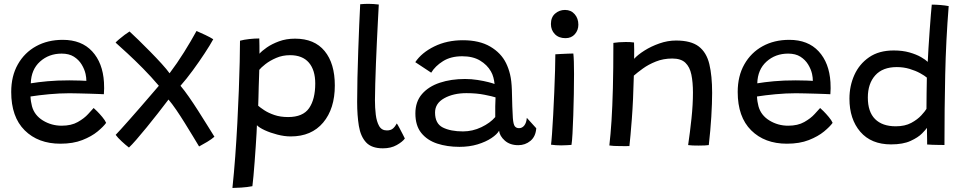

<svg xmlns="http://www.w3.org/2000/svg" viewBox="-20 -736 4903 976"><path d="M519.5 -111.5Q506 -92.5 475.8 -67.5Q445.5 -42.5 398.5 -24Q351.5 -5.5 287 -5.5Q174 -5.5 105.5 -73.5Q37 -141.5 37 -268.5Q37 -349.5 70.8 -409Q104.5 -468.5 163.5 -501Q222.5 -533.5 299 -533.5Q394.5 -533.5 448.5 -475Q502.5 -416.5 508.5 -318Q510.5 -286.5 508 -257Q501.5 -257.5 481.2 -258.2Q461 -259 434 -259.8Q407 -260.5 379.8 -261.2Q352.5 -262 333 -262Q282.5 -262 229.2 -257Q176 -252 135 -245.5Q135.5 -232.5 137.5 -220Q139.5 -207.5 142.5 -196Q155 -150 198.2 -123.5Q241.5 -97 293.5 -97Q342.5 -97 375.5 -115.8Q408.5 -134.5 428 -156.2Q447.5 -178 456 -187Q460.5 -183.5 473.5 -170.5Q486.5 -157.5 500.2 -141Q514 -124.5 519.5 -111.5ZM136.5 -312.5Q172.5 -318.5 221.2 -323Q270 -327.5 332 -327.5Q364.5 -327.5 387 -326.5Q409.5 -325.5 419 -325Q419 -341.5 415 -360Q409.5 -384.5 395 -408.2Q380.5 -432 355.8 -447.8Q331 -463.5 293.5 -463.5Q228.5 -463.5 183.5 -423Q138.5 -382.5 136.5 -312.5Z M635.5 14Q619 1.5 598.5 -17.5Q578 -36.5 568 -50.5Q575.5 -58 594.5 -79Q613.5 -100 639 -128.8Q664.5 -157.5 692 -189.2Q719.5 -221 744.5 -250Q769.5 -279 787.5 -300Q748.5 -346 707 -388Q665.5 -430 628.8 -463.8Q592 -497.5 567.5 -519.5Q572 -525 585.2 -536.2Q598.5 -547.5 613.5 -558.8Q628.5 -570 638.5 -576Q655.5 -560.5 683.8 -533Q712 -505.5 743.5 -473.5Q775 -441.5 801.8 -412Q828.5 -382.5 842 -363.5Q880.5 -414.5 915.5 -470.5Q950.5 -526.5 979 -578.5Q998 -570.5 1023.8 -558.2Q1049.5 -546 1064 -536.5Q1048 -507 1020.2 -464.8Q992.5 -422.5 960.2 -378.5Q928 -334.5 897.5 -300Q917 -277 940 -244Q963 -211 986.5 -174.2Q1010 -137.5 1031.5 -102.8Q1053 -68 1070 -41Q1056.5 -29 1033.8 -15.2Q1011 -1.5 992 8.5Q980 -11.5 960.8 -43.2Q941.5 -75 919.5 -110.5Q897.5 -146 875.8 -177.8Q854 -209.5 836.5 -230Q812 -197.5 783 -160.5Q754 -123.5 725.5 -88.5Q697 -53.5 673.2 -26.2Q649.5 1 635.5 14Z M1161.5 219.5Q1169.5 144 1175.8 59.2Q1182 -25.5 1186.5 -111.2Q1191 -197 1194 -276.2Q1197 -355.5 1198.5 -420.8Q1200 -486 1200 -529Q1220 -534.5 1247 -537.5Q1274 -540.5 1298 -540.5Q1298.5 -527.5 1298.8 -504.2Q1299 -481 1299 -463Q1311 -477 1336.5 -494.8Q1362 -512.5 1398.5 -526Q1435 -539.5 1480 -539.5Q1578.5 -539.5 1630.2 -476.5Q1682 -413.5 1682 -301.5Q1682 -183.5 1622.8 -113Q1563.5 -42.5 1458 -42.5Q1425.5 -42.5 1389.8 -51.8Q1354 -61 1325.5 -74.2Q1297 -87.5 1286 -99.5Q1286 -88.5 1284.2 -59.5Q1282.5 -30.5 1280 7.8Q1277.5 46 1274.5 85.5Q1271.5 125 1268.5 158.5Q1265.5 192 1263 210.5Q1237 215.5 1206.8 217.5Q1176.5 219.5 1161.5 219.5ZM1444.5 -141Q1520 -141 1551.2 -186.2Q1582.5 -231.5 1582.5 -311.5Q1582.5 -380 1550 -417.8Q1517.5 -455.5 1454.5 -455.5Q1416 -455.5 1383.8 -441.5Q1351.5 -427.5 1329 -409.8Q1306.5 -392 1298 -381Q1298 -372.5 1297 -349Q1296 -325.5 1295.2 -296Q1294.5 -266.5 1293.8 -239.8Q1293 -213 1292.5 -198.5Q1302.5 -189.5 1323.2 -175.8Q1344 -162 1374.5 -151.5Q1405 -141 1444.5 -141Z M2038 -32Q2026.5 -15.5 1997 1.2Q1967.5 18 1926.5 18Q1869 18 1841 -12.2Q1813 -42.5 1804.2 -95.8Q1795.5 -149 1795.5 -218Q1795.5 -272.5 1797 -340Q1798.5 -407.5 1801 -476.8Q1803.5 -546 1806 -608.2Q1808.5 -670.5 1811 -714.5Q1834 -716.5 1853 -716.5Q1866 -716.5 1879 -715.5Q1892 -714.5 1905.5 -713Q1903.5 -677 1901 -627.8Q1898.5 -578.5 1895.8 -523Q1893 -467.5 1891 -412.2Q1889 -357 1887.5 -308.8Q1886 -260.5 1886 -226.5Q1886 -188.5 1890.2 -153.2Q1894.5 -118 1907.2 -95.5Q1920 -73 1946.5 -73Q1966.5 -73 1977.8 -83Q1989 -93 1997 -108.5Q2001 -103.5 2010 -86.5Q2019 -69.5 2027.5 -53Q2036 -36.5 2038 -32Z M2315.5 10.5Q2253 10.5 2202.2 -6.2Q2151.5 -23 2121.5 -60.2Q2091.5 -97.5 2091.5 -159.5Q2091.5 -219 2125 -257.8Q2158.5 -296.5 2215.8 -315.5Q2273 -334.5 2344 -334.5Q2376.5 -334.5 2408 -329.5Q2439.5 -324.5 2462.8 -318.5Q2486 -312.5 2494 -309Q2492.5 -325.5 2488 -342.5Q2483.5 -359.5 2475.5 -373Q2456.5 -406.5 2420.2 -428.2Q2384 -450 2329.5 -450Q2271.5 -450 2231.8 -425Q2192 -400 2172 -366.5L2091 -420Q2123.5 -468.5 2187.8 -500Q2252 -531.5 2333 -531.5Q2417 -531.5 2472 -499.2Q2527 -467 2552.5 -415Q2565.5 -388.5 2573 -357Q2580.5 -325.5 2582 -279Q2583 -230 2584.2 -195.2Q2585.5 -160.5 2587 -136Q2589.5 -103.5 2597 -94Q2604.5 -84.5 2618.5 -84.5Q2634.5 -84.5 2645.2 -98.2Q2656 -112 2658 -137L2706 -84Q2703 -42 2676.5 -20Q2650 2 2614.5 2Q2572.5 2 2546.2 -21.2Q2520 -44.5 2517 -71.5Q2506.5 -53 2478 -34Q2449.5 -15 2407.8 -2.2Q2366 10.5 2315.5 10.5ZM2333.5 -68Q2382 -68 2427 -89.5Q2472 -111 2497.5 -141Q2497 -171.5 2497.5 -196Q2498 -220.5 2499 -241Q2484.5 -246 2443.5 -254.2Q2402.5 -262.5 2351 -262.5Q2284.5 -262.5 2238 -236.5Q2191.5 -210.5 2191.5 -164Q2191.5 -107.5 2231.2 -87.8Q2271 -68 2333.5 -68Z M2854.5 -542Q2820.5 -542 2800.5 -562.5Q2780.5 -583 2780.5 -614Q2780.5 -648.5 2802 -667Q2823.5 -685.5 2852 -685.5Q2882.5 -685.5 2901.2 -664Q2920 -642.5 2920 -610.5Q2920 -582.5 2902.2 -562.2Q2884.5 -542 2854.5 -542ZM2885 0.5Q2877.5 1 2862.8 2Q2848 3 2832.5 3Q2805 3 2781 -0.5Q2783 -13.5 2786 -54.2Q2789 -95 2792 -151Q2795 -207 2797.5 -266.5Q2800 -326 2801.5 -377.5Q2803 -429 2803 -460Q2810.5 -460.5 2828.8 -461.5Q2847 -462.5 2866 -463.2Q2885 -464 2894.5 -464Q2898 -432.5 2898 -360Q2898 -313.5 2897 -258.2Q2896 -203 2894.2 -150.2Q2892.5 -97.5 2890.2 -57Q2888 -16.5 2885 0.5Z M3179.5 6.5Q3170 6.5 3156.5 6.8Q3143 7 3129.5 6.5Q3116.5 6.5 3100.8 5.8Q3085 5 3077.5 3.5Q3084 -52 3088.5 -122Q3093 -192 3095.5 -288Q3098 -384 3098 -518Q3110 -520 3126.5 -521.2Q3143 -522.5 3161 -522.5Q3172 -522.5 3183.2 -522Q3194.5 -521.5 3203 -520Q3203.5 -512 3203.8 -484.8Q3204 -457.5 3203.5 -437Q3222 -457.5 3256 -479Q3290 -500.5 3332 -515.2Q3374 -530 3416.5 -530Q3492.5 -530 3532 -499.8Q3571.5 -469.5 3585.8 -410.2Q3600 -351 3600 -264Q3600 -212.5 3595.8 -142.5Q3591.5 -72.5 3583 1.5Q3567 4 3531.5 4Q3515.5 4 3501 3.5Q3486.5 3 3478 1.5Q3487.5 -62.5 3495 -133.5Q3502.5 -204.5 3502.5 -265.5Q3502.5 -317.5 3494.5 -356.5Q3486.5 -395.5 3464 -417Q3441.5 -438.5 3397.5 -438.5Q3352 -438.5 3314 -423.2Q3276 -408 3247.8 -387.5Q3219.5 -367 3202 -351.5Q3199 -225 3191.8 -130.8Q3184.5 -36.5 3179.5 6.5Z M4212.5 -111.5Q4199 -92.5 4168.8 -67.5Q4138.5 -42.5 4091.5 -24Q4044.5 -5.5 3980 -5.5Q3867 -5.5 3798.5 -73.5Q3730 -141.5 3730 -268.5Q3730 -349.5 3763.8 -409Q3797.5 -468.5 3856.5 -501Q3915.5 -533.5 3992 -533.5Q4087.5 -533.5 4141.5 -475Q4195.5 -416.5 4201.5 -318Q4203.5 -286.5 4201 -257Q4194.5 -257.5 4174.2 -258.2Q4154 -259 4127 -259.8Q4100 -260.5 4072.8 -261.2Q4045.5 -262 4026 -262Q3975.5 -262 3922.2 -257Q3869 -252 3828 -245.5Q3828.5 -232.5 3830.5 -220Q3832.5 -207.5 3835.5 -196Q3848 -150 3891.2 -123.5Q3934.5 -97 3986.5 -97Q4035.5 -97 4068.5 -115.8Q4101.5 -134.5 4121 -156.2Q4140.5 -178 4149 -187Q4153.5 -183.5 4166.5 -170.5Q4179.5 -157.5 4193.2 -141Q4207 -124.5 4212.5 -111.5ZM3829.5 -312.5Q3865.5 -318.5 3914.2 -323Q3963 -327.5 4025 -327.5Q4057.5 -327.5 4080 -326.5Q4102.5 -325.5 4112 -325Q4112 -341.5 4108 -360Q4102.5 -384.5 4088 -408.2Q4073.5 -432 4048.8 -447.8Q4024 -463.5 3986.5 -463.5Q3921.5 -463.5 3876.5 -423Q3831.5 -382.5 3829.5 -312.5Z M4693 -1.5Q4693 -10 4692.8 -27Q4692.5 -44 4692.2 -61Q4692 -78 4692 -86Q4687 -78 4667.2 -57.8Q4647.5 -37.5 4609 -19.8Q4570.5 -2 4509.5 -2Q4408.5 -2 4353.2 -66.2Q4298 -130.5 4298 -234.5Q4298 -299 4323 -354.8Q4348 -410.5 4398 -445Q4448 -479.5 4523 -479.5Q4568 -479.5 4603 -469.5Q4638 -459.5 4661.8 -445.8Q4685.5 -432 4696 -421.5Q4697 -448.5 4699.8 -491.8Q4702.5 -535 4705.8 -580.8Q4709 -626.5 4712 -662.8Q4715 -699 4716.5 -712.5Q4736.5 -712.5 4760.8 -710.5Q4785 -708.5 4802.5 -705Q4788.5 -529.5 4784.8 -355.8Q4781 -182 4781 1Q4773 1 4755.5 0.8Q4738 0.5 4720 0Q4702 -0.5 4693 -1.5ZM4533.5 -94Q4580 -94 4612 -111.2Q4644 -128.5 4663.2 -149.5Q4682.5 -170.5 4689.5 -182.5Q4689.5 -194 4689.8 -216Q4690 -238 4690.2 -263.2Q4690.5 -288.5 4691 -309.8Q4691.5 -331 4691.5 -341.5Q4680 -351.5 4657.2 -364Q4634.5 -376.5 4603.8 -385.8Q4573 -395 4538.5 -395Q4467 -395 4429.2 -353Q4391.5 -311 4391.5 -240Q4391.5 -167.5 4428.2 -130.8Q4465 -94 4533.5 -94Z"/></svg>

Font: Grandstander
Style: Regular
Weight: 400
Designer: Tyler Finck
Foundry: Etcetera Type Co
Version: Version 1.200; ttfautohint (v1.8.3)